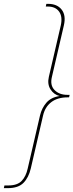

<svg xmlns="http://www.w3.org/2000/svg" viewBox="-96 -810 382 998"><path d="M154 -790Q201 -790 224.5 -760Q248 -730 236 -678L174 -411Q163 -367 187.5 -342Q212 -317 254 -317H266L263 -304H256Q203 -304 170.5 -279Q138 -254 128 -210L64 66Q53 113 26 140.5Q-1 168 -56 168H-76L-73 154H-53Q-6 154 16.5 130.5Q39 107 48 66L112 -210Q121 -248 145 -276Q169 -304 214 -311Q184 -318 166.5 -345.5Q149 -373 158 -411L220 -678Q230 -724 211 -750Q192 -776 153 -776H142L145 -790Z"/></svg>

Font: Prodigy Sans Thin
Style: Italic
Weight: 100
Italic angle: -13°
Designer: Wei Huang
Foundry: Wei Huang
Version: Version 1.003; ttfautohint (v1.8.3)